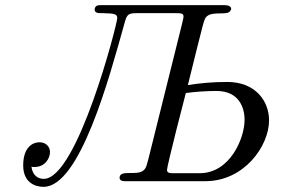

<svg xmlns="http://www.w3.org/2000/svg" viewBox="-20 -703 1089 745"><path d="M70 -61C70 6 117 22 149 22C290 22 404 -401 462 -609C472 -646 475 -652 511 -652H658C684 -652 692 -651 692 -639C692 -632 689 -623 686 -609L564 -119C550 -63 548 -51 537 -42C511 -19 444 -47 444 -13C444 -6 449 0 465 0H777C928 0 1024 -137 1024 -236C1024 -311 971 -385 862 -385C801 -385 755 -380 709 -373C774 -634 771 -628 782 -639C805 -661 862 -642 873 -660C875 -663 877 -666 877 -669C877 -677 868 -683 853 -683H371C365 -683 358 -683 353 -679C347 -674 345 -664 350 -658C355 -651 367 -652 377 -652C423 -651 435 -649 435 -633C435 -610 280 -9 150 -9C129 -9 107 -20 102 -56C106 -55 110 -55 114 -55C154 -55 174 -88 174 -113C174 -135 157 -151 133 -151C108 -151 70 -133 70 -61ZM628 -44C628 -59 700 -340 701 -342C738 -347 780 -350 820 -350C907 -350 929 -286 929 -238C929 -167 873 -31 755 -31H656C642 -31 628 -30 628 -44Z"/></svg>

Font: CMU Serif
Style: Italic
Weight: 500
Italic angle: -14.04°
Version: Version 0.7.0